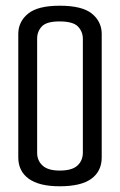

<svg xmlns="http://www.w3.org/2000/svg" viewBox="-20 -648 420 672"><path d="M189 4Q117 4 80.5 -22.5Q44 -49 44 -97V-529Q44 -572 78 -600Q112 -628 189 -628Q268 -628 302 -600Q336 -572 336 -529V-97Q336 -49 300 -22.5Q264 4 189 4ZM189 -51Q232 -51 251 -68.5Q270 -86 270 -114V-512Q270 -537 253 -555Q236 -573 188 -573Q143 -573 126.5 -555.5Q110 -538 110 -513V-113Q110 -86 129 -68.5Q148 -51 189 -51Z"/></svg>

Font: Smooch Sans Medium
Style: Regular
Weight: 500
Designer: Robert E. Leuschke
Foundry: Robert E. Leuschke
Version: Version 1.010; ttfautohint (v1.8.3)